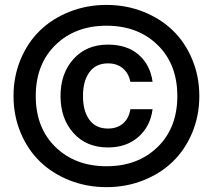

<svg xmlns="http://www.w3.org/2000/svg" viewBox="-20 -752 870 784"><path d="M420.9 -149.9Q332.5 -149.9 279.8 -209Q227.1 -268.1 227.1 -359.9Q227.1 -451.7 279.8 -510.7Q332.5 -569.8 420.9 -569.8Q499 -569.8 546.4 -528.3Q593.8 -486.8 603 -418H512.2Q505.4 -453.1 481.4 -473.1Q457.5 -493.2 420.9 -493.2Q371.1 -493.2 345 -457Q318.8 -420.9 318.8 -359.9Q318.8 -298.8 345 -262.9Q371.1 -227.1 420.9 -227.1Q459 -227.1 482.9 -248.3Q506.8 -269.5 512.2 -306.2H603Q594.2 -236.3 545.4 -193.1Q496.6 -149.9 420.9 -149.9ZM415 -731.9Q495.1 -731.9 565.2 -704.1Q635.3 -676.3 685.5 -627.7Q735.8 -579.1 764.9 -509.5Q793.9 -439.9 793.9 -359.9Q793.9 -279.8 764.9 -210.2Q735.8 -140.6 685.5 -92Q635.3 -43.5 565.2 -15.6Q495.1 12.2 415 12.2Q334.5 12.2 264.2 -15.6Q193.8 -43.5 143.6 -92Q93.3 -140.6 64.2 -210.2Q35.2 -279.8 35.2 -359.9Q35.2 -439.9 64.2 -509.5Q93.3 -579.1 143.6 -627.7Q193.8 -676.3 264.2 -704.1Q334.5 -731.9 415 -731.9ZM206.5 -568.4Q126 -489.7 126 -359.9Q126 -230 206.5 -151.6Q287.1 -73.2 415 -73.2Q543 -73.2 623.5 -151.6Q704.1 -230 704.1 -359.9Q704.1 -489.7 623.5 -568.4Q543 -647 415 -647Q287.1 -647 206.5 -568.4Z"/></svg>

Font: Aspekta 550
Style: Regular
Weight: 550
Designer: Ivo Dolenc
Version: Version 2.000